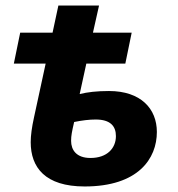

<svg xmlns="http://www.w3.org/2000/svg" viewBox="-20 -664 643 694"><path d="M145 -434 103 -240C95 -204 91 -174 91 -150C91 -59 143 10 286 10C480 10 547 -91 547 -187C547 -271 489 -335 374 -335C330 -335 296 -331 268 -324L292 -434H433L456 -546H316L338 -644H191L170 -546H53L30 -434ZM237 -155C237 -174 240 -188 248 -223C277 -229 303 -232 326 -232C379 -232 399 -208 399 -172C399 -129 368 -93 307 -93C256 -93 237 -122 237 -155Z"/></svg>

Font: BC Sans
Style: Bold Italic
Weight: 700
Italic angle: -12°
Designer: Monotype Design Team
Province of B.C.
Foundry: Monotype Imaging Inc.
Version: Version 2.000;GOOG;noto-source:20170915:90ef993387c0